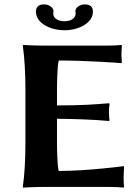

<svg xmlns="http://www.w3.org/2000/svg" viewBox="-20 -853 634 876"><path d="M240 -200V-311C288 -311 408 -308 477 -301L480 -304C478 -313 477 -333 477 -342C477 -351 478 -370 480 -379L477 -382C418 -377 358 -372 240 -372V-445C240 -462 241 -553 248 -577C382 -577 534 -565 534 -565L536 -569C535 -577 534 -601 534 -610C534 -618 535 -631 536 -645L534 -648C518 -646 495 -645 474 -645H170C136 -645 86 -648 86 -648L84 -645C92 -588 96 -520 96 -445V-200C96 -125 92 -54 84 0L85 3C85 3 135 0 170 0H484C505 0 528 1 544 3L546 0C545 -13 544 -26 544 -36C544 -46 545 -83 546 -91L544 -95C544 -95 382 -73 248 -73C241 -97 240 -183 240 -200ZM274 -756C241 -756 223 -773 223 -790C223 -795 224 -801 224 -803C224 -818 204 -833 181 -833C154 -833 144 -819 144 -800C144 -748 208 -715 274 -715C340 -715 404 -748 404 -800C404 -819 394 -833 367 -833C344 -833 324 -818 324 -803C324 -801 325 -795 325 -790C325 -773 307 -756 274 -756Z"/></svg>

Font: Libertinus Sans
Style: Bold
Weight: 700
Designer: Philipp H. Poll, Khaled Hosny
Foundry: Caleb Maclennan
Version: Version 7.050;RELEASE